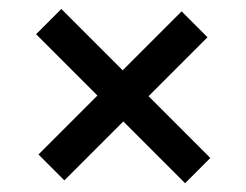

<svg xmlns="http://www.w3.org/2000/svg" viewBox="-20 -568 553 431"><path d="M395.5 -156.7 256.8 -295.4 124.5 -163.1 66.4 -221.2 198.7 -353.5 61 -491.2 117.7 -547.9 255.4 -410.2 387.7 -542.5 445.8 -484.4 313.5 -352.1 452.1 -213.4Z"/></svg>

Font: Arian AMU Serif
Style: Bold
Weight: 700
Designer: Ruben Hakobyan (Tarumian)
Foundry: Ruben Hakobyan (Tarumian)
Version: Version 1.002